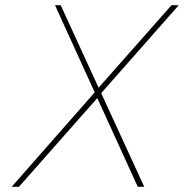

<svg xmlns="http://www.w3.org/2000/svg" viewBox="-20 -720 709 740"><path d="M360 -382 214 -700H192L345 -364L25 0H53L355 -342L511 0H536L370 -361L669 -700H641Z"/></svg>

Font: Advent Pro Thin
Style: Italic
Weight: 250
Italic angle: -12°
Version: Version 3.000